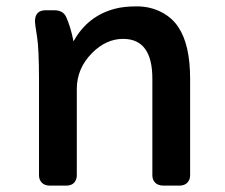

<svg xmlns="http://www.w3.org/2000/svg" viewBox="-20 -583 706 603"><path d="M89.8 -515.6Q89.8 -550.8 123.5 -550.8H150.4Q177.7 -550.8 187.5 -530.3Q201.2 -501 210.9 -453.1Q254.9 -533.2 341.8 -555.7Q369.1 -563 409.9 -563Q450.7 -563 485.4 -545.7Q520 -528.3 540 -498Q577.1 -442.9 577.1 -335.4V-32.2Q577.1 -18.6 568.4 -9.3Q559.6 0 542.5 0H494.6Q476.1 0 467.3 -9.3Q458.5 -18.6 458.5 -32.2V-335.9Q458.5 -460.9 366.7 -460.9Q313 -460.9 268.6 -416Q221.2 -367.7 221.2 -303.7V-32.2Q221.2 -18.6 212.9 -9.3Q204.6 0 187.5 0H137.2Q120.1 0 111.3 -9.3Q102.5 -18.6 102.5 -32.2V-332Q102.5 -430.2 96.2 -469Q89.8 -507.8 89.8 -515.6Z"/></svg>

Font: Capriola
Style: Regular
Weight: 400
Designer: Viktoriya Grabowska
Foundry: Viktoriya Grabowska
Version: Version 1.007